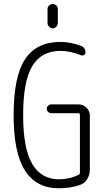

<svg xmlns="http://www.w3.org/2000/svg" viewBox="-20 -955 540 984"><path d="M223.6 -909.2Q223.6 -919.9 231.9 -927.2Q240.2 -934.6 250 -934.6Q259.8 -934.6 268.1 -927.2Q276.4 -919.9 276.4 -909.2V-835.9Q276.4 -826.2 268.1 -817.9Q259.8 -809.6 250 -809.6Q240.2 -809.6 231.9 -817.9Q223.6 -826.2 223.6 -835.9ZM280.3 9.8Q166 9.8 107.9 -81.1Q49.8 -171.9 49.8 -365.2Q49.8 -562.5 108.4 -651.4Q167 -740.2 290 -740.2Q338.9 -740.2 393.6 -720.7Q418 -711.9 418 -686.5Q418 -677.7 410.6 -673.3Q403.3 -668.9 394.5 -671.9Q339.8 -694.3 290 -694.3Q192.4 -694.3 145.5 -616.7Q98.6 -539.1 98.6 -365.2Q98.6 -194.3 145 -115.2Q191.4 -36.1 282.2 -36.1Q335.9 -36.1 381.8 -58.6Q389.6 -61.5 389.6 -72.3V-366.2Q389.6 -375 380.9 -375H242.2Q233.4 -375 226.6 -381.8Q219.7 -388.7 219.7 -397.9Q219.7 -407.2 226.6 -413.6Q233.4 -419.9 242.2 -419.9H382.8Q406.2 -419.9 423.3 -402.8Q440.4 -385.7 440.4 -363.3V-85.9Q440.4 -58.6 426.8 -36.6Q413.1 -14.6 388.7 -6.8Q340.8 9.8 280.3 9.8Z"/></svg>

Font: Rounded-X Mgen+ 1m light
Style: Regular
Weight: 200
Designer: [Source Han Sans]
Ryoko NISHIZUKA  (kana & ideographs); Paul D. Hunt (Latin, Greek & Cyrillic); Wenlong ZHANG  (bopomofo
Version: Version 1.059.20150602